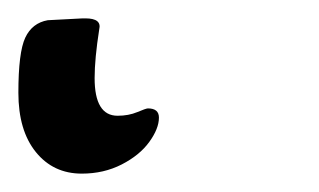

<svg xmlns="http://www.w3.org/2000/svg" viewBox="-97 40 347 209"><path d="M-77 141Q-77 97 -69.5 81Q-62 65 -45 62L-7 60H-4Q14 60 11 72Q6 104 6 125Q6 166 31 166Q43 166 52.5 162Q62 158 64 158Q76 158 76 168Q76 180 65.5 194.5Q55 209 35.5 219Q16 229 -8 229Q-39 229 -58 205.5Q-77 182 -77 141Z"/></svg>

Font: EB Garamond Medium
Style: Regular
Weight: 500
Designer: Georg Duffner and Octavio Pardo
Foundry: Georg Duffner
Version: Version 1.000